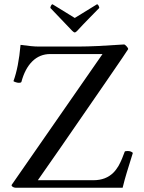

<svg xmlns="http://www.w3.org/2000/svg" viewBox="-20 -879 673 899"><path d="M35.2 -14.2 460 -626H215.8Q166 -626 131.3 -591.8Q96.7 -557.6 80.1 -495.1Q77.6 -491.2 68.8 -491.2Q62.5 -491.2 54 -493.9Q45.4 -496.6 43 -499Q66.9 -564 76.2 -668.9Q132.3 -661.1 158.2 -661.1H352.1Q421.9 -661.1 562 -670.9Q565.4 -669.9 572.8 -662.1Q580.1 -654.3 580.1 -648.9Q579.1 -645.5 473.4 -491.9Q367.7 -338.4 262.7 -186.5L157.2 -35.2H418Q475.6 -35.2 511.2 -70.8Q518.1 -77.6 524.4 -86.4Q530.8 -95.2 534.9 -102.1Q539.1 -108.9 544.2 -120.1Q549.3 -131.3 551.5 -136.5Q553.7 -141.6 558.3 -154.1Q563 -166.5 564 -168.9Q565.4 -171.9 578.1 -171.9Q593.3 -171.9 602.1 -163.1Q595.2 -141.1 586.4 -112.5Q577.6 -84 573.2 -69.8Q568.8 -55.7 563.7 -36.9Q558.6 -18.1 554.2 0H53.2Q44.9 0 38.6 -4.9Q32.2 -9.8 35.2 -14.2ZM215.8 -841.8Q215.8 -846.7 219 -852.8Q222.2 -858.9 226.1 -858.9L330.1 -794.9L434.1 -858.9Q438 -858.9 441.4 -852.8Q444.8 -846.7 444.8 -841.8Q431.6 -828.1 398.4 -794.4Q365.2 -760.7 341.8 -734.9Q334 -727.1 330.1 -727.1Q325.7 -727.1 317.9 -734.9Q297.4 -756.8 267.1 -788.1Q236.8 -819.3 215.8 -841.8Z"/></svg>

Font: Crimson
Style: Roman
Weight: 400
Version: Version 0.8